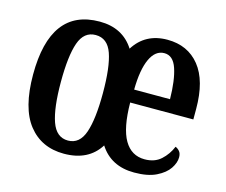

<svg xmlns="http://www.w3.org/2000/svg" viewBox="-84 -659 919 781"><g transform="rotate(15 375.5 -268.5)"><path d="M243 10Q148 10 93.5 -59Q39 -128 39 -269Q39 -547 246 -547Q343 -547 391 -472Q438 -547 531 -547Q617 -547 666.5 -485.5Q716 -424 716 -305V-261H450Q451 -154 480.5 -103.5Q510 -53 566 -53Q608 -53 634.5 -77Q661 -101 675 -135Q685 -131 692.5 -122Q700 -113 700 -97Q700 -74 683.5 -49.5Q667 -25 631.5 -7.5Q596 10 539 10Q441 10 393 -65Q346 10 243 10ZM603 -316Q602 -396 586 -443.5Q570 -491 533 -491Q495 -491 474 -445.5Q453 -400 452 -316ZM245 -46Q294 -46 313.5 -103Q333 -160 333 -269Q333 -379 313.5 -434.5Q294 -490 244 -490Q195 -490 175.5 -434.5Q156 -379 156 -269Q156 -160 176 -103Q196 -46 245 -46Z"/></g></svg>

Font: Noto Serif Myanmar ExtraCondensed SemiBold
Style: Regular
Weight: 600
Width: 2
Designer: Ben Mitchell and the Monotype Design Team
Foundry: Monotype Imaging Inc.
Version: Version 2.106; ttfautohint (v1.8.4.7-5d5b)